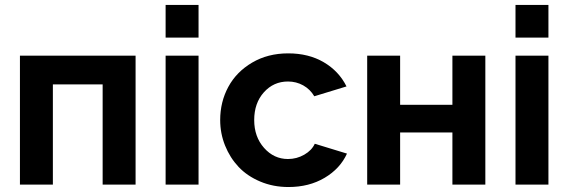

<svg xmlns="http://www.w3.org/2000/svg" viewBox="-20 -750 2308 780"><path d="M61 0V-523.9H530.8V0H397V-407.2H194.8V0Z M652.8 -597.2V-730H786.6V-597.2ZM652.8 0V-523.9H786.6V0Z M1151.9 9.8Q1089.8 9.8 1037.1 -12.5Q984.4 -34.7 949.2 -72Q914.1 -109.4 894.3 -158.7Q874.5 -208 874.5 -262.2Q874.5 -335.9 907.5 -397Q940.4 -458 1004.2 -495.6Q1067.9 -533.2 1150.9 -533.2Q1233.9 -533.2 1295.4 -497.1Q1356.9 -460.9 1387.7 -398.9L1256.8 -358.9Q1240.2 -387.2 1211.9 -403.1Q1183.6 -418.9 1149.9 -418.9Q1091.3 -418.9 1052 -375Q1012.7 -331.1 1012.7 -262.2Q1012.7 -194.3 1052.7 -149.2Q1092.8 -104 1149.9 -104Q1185.5 -104 1216.1 -121.6Q1246.6 -139.2 1258.8 -166L1389.6 -126Q1361.8 -64.9 1298.8 -27.6Q1235.8 9.8 1151.9 9.8Z M1471.7 0V-523.9H1605.5V-324.2H1817.9V-523.9H1951.7V0H1817.9V-211.9H1605.5V0Z M2074.2 -597.2V-730H2208V-597.2ZM2074.2 0V-523.9H2208V0Z"/></svg>

Font: Rawline
Style: Bold
Weight: 700
Designer: Matt McInerney, Pablo Impallari, Rodrigo Fuenzalida
Foundry: Matt McInerney, Pablo Impallari, Rodrigo Fuenzalida
Version: Version 4.020;PS 004.020;hotconv 1.0.88;makeotf.lib2.5.64775